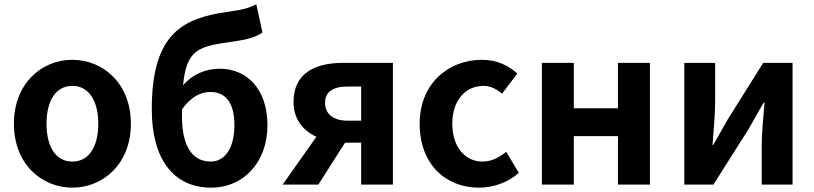

<svg xmlns="http://www.w3.org/2000/svg" viewBox="-20 -849 3744 883"><path d="M313 14C453 14 582 -94 582 -280C582 -466 453 -574 313 -574C172 -574 44 -466 44 -280C44 -94 172 14 313 14ZM313 -106C236 -106 194 -174 194 -280C194 -385 236 -454 313 -454C389 -454 432 -385 432 -280C432 -174 389 -106 313 -106Z M952 14C1098 14 1210 -101 1210 -273C1210 -443 1112 -533 991 -533C926 -533 865 -507 822 -457C838 -627 896 -636 1060 -659C1109 -666 1157 -677 1187 -700L1159 -829C1124 -812 1096 -804 1030 -795C820 -766 678 -695 678 -347C678 -119 776 14 952 14ZM817 -346C858 -405 905 -426 947 -426C1017 -426 1058 -378 1058 -273C1058 -172 1017 -106 949 -106C865 -106 817 -176 817 -313Z M1579 -294C1511 -294 1475 -326 1475 -376C1475 -427 1511 -451 1579 -451H1641V-294ZM1280 0H1444L1567 -193H1641V0H1787V-560H1560C1432 -560 1330 -515 1330 -380C1330 -299 1375 -248 1435 -220Z M2183 14C2245 14 2313 -7 2366 -54L2308 -151C2277 -125 2240 -106 2199 -106C2118 -106 2060 -174 2060 -280C2060 -385 2118 -454 2204 -454C2235 -454 2261 -441 2289 -418L2359 -511C2318 -548 2265 -574 2196 -574C2044 -574 1910 -466 1910 -280C1910 -94 2029 14 2183 14Z M2472 0H2619V-223H2822V0H2969V-560H2822V-351H2619V-560H2472Z M3127 0H3261L3425 -259C3443 -291 3472 -344 3492 -377H3496C3490 -307 3483 -233 3483 -176V0H3625V-560H3490L3327 -300C3309 -268 3279 -216 3260 -182H3257C3262 -252 3269 -327 3269 -383V-560H3127Z"/></svg>

Font: Noto Sans Mono CJK TC
Style: Bold
Weight: 700
Designer: Ryoko NISHIZUKA 西塚涼子 (kana, bopomofo & ideographs); Paul D. Hunt (Latin, Greek & Cyrillic); Sandoll Communications 산돌커뮤니
Foundry: Adobe
Version: Version 2.004;hotconv 1.0.118;makeotfexe 2.5.65603